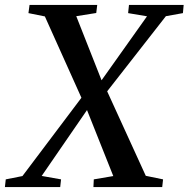

<svg xmlns="http://www.w3.org/2000/svg" viewBox="-48 -763 769 783"><path d="M-28 0 -24.5 -31.5 43.5 -45 294 -377.5 361.5 -429 551.5 -696.5 474.5 -709.5 478 -743H701L698 -709.5L628.5 -697L382 -381.5L315 -326L122 -45.5L201 -31.5L197.5 0ZM333 0 334.5 -31.5 414 -45 304.5 -320 286 -360 135 -696 68 -709.5 72.5 -743H348.5L344.5 -710L263 -697L368 -431L387.5 -394L546.5 -46L617 -31.5L613.5 0Z"/></svg>

Font: Merriweather 72pt Medium
Style: Italic
Weight: 500
Italic angle: -7.8°
Version: Version 2.101